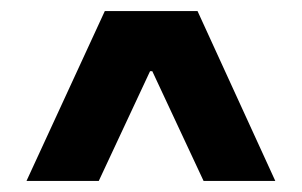

<svg xmlns="http://www.w3.org/2000/svg" viewBox="-20 -809 548 348"><path d="M170 -789H338L479 -481H349L256 -680H252L159 -481H28Z"/></svg>

Font: Encode Sans Narrow
Style: ExtraBold
Weight: 800
Designer: Pablo Impallari, Andres Torresi
Foundry: Pablo Impallari, Andres Torresi
Version: Version 1.000; ttfautohint (v1.00) -l 8 -r 50 -G 200 -x 14 -